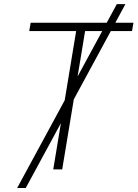

<svg xmlns="http://www.w3.org/2000/svg" viewBox="-20 -840 682 952"><path d="M65 92.3 300.8 -342.7 357.6 -686.1H125L132.1 -727.3H509.2L559.3 -819.6H601.9L551.8 -727.3H641.7L634.6 -686.1H529.5L345.9 -347.3L288.4 0H244L282 -229.4L107.6 92.3ZM364.7 -460.6 486.9 -686.1H402Z"/></svg>

Font: Inter P Extra Light
Style: Italic
Weight: 200
Italic angle: 9.39999°
Designer: Rasmus Andersson
Foundry: rsms
Version: Version 3.018;git-588b23468